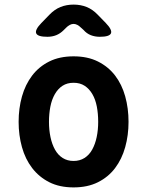

<svg xmlns="http://www.w3.org/2000/svg" viewBox="-20 -805 640 835"><path d="M300 10Q239 10 194.5 -12.5Q150 -35 120 -74Q90 -113 75.5 -165Q61 -217 61 -275Q61 -334 75.5 -385.5Q90 -437 119.5 -476Q149 -515 194 -537.5Q239 -560 300 -560Q361 -560 406 -537.5Q451 -515 480.5 -476.5Q510 -438 524.5 -386Q539 -334 539 -275Q539 -217 524.5 -165Q510 -113 480.5 -74Q451 -35 406 -12.5Q361 10 300 10ZM300 -105Q327 -105 347.5 -118Q368 -131 381 -154.5Q394 -178 400.5 -209Q407 -240 407 -275Q407 -311 401 -342Q395 -373 381.5 -396Q368 -419 348 -432Q328 -445 300 -445Q272 -445 252 -432Q232 -419 218.5 -395.5Q205 -372 199 -341Q193 -310 193 -275Q193 -240 199.5 -209Q206 -178 219 -154.5Q232 -131 252.5 -118Q273 -105 300 -105ZM186 -645Q144 -645 137.5 -660Q131 -675 160 -705L195 -741Q217 -764 243 -774.5Q269 -785 300 -785Q331 -785 357 -774.5Q383 -764 405 -741L440 -705Q469 -675 462.5 -660Q456 -645 414 -645Q393 -645 375 -652Q357 -659 343 -675L333 -684Q316 -701 300 -701Q284 -701 267 -684L257 -674Q242 -659 224.5 -652Q207 -645 186 -645Z"/></svg>

Font: Maple Mono NL
Style: Bold
Weight: 700
Monospace: yes
Designer: subframe7536
Version: Version 7.000